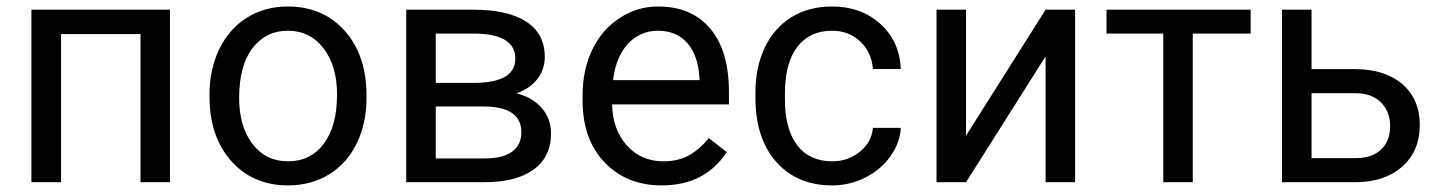

<svg xmlns="http://www.w3.org/2000/svg" viewBox="-20 -558 4413 588"><path d="M500.5 0V-528.3H76.2V0H167V-453.6H410.2V0Z M621.6 -269V-262.7C621.6 -180.7 643.8 -114.7 688.2 -64.9C732.7 -15.1 790.7 9.8 862.3 9.8C909.8 9.8 951.9 -1.6 988.5 -24.4C1025.1 -47.2 1053.3 -79 1073 -119.9C1092.7 -160.7 1102.5 -206.9 1102.5 -258.3V-264.6C1102.5 -347.3 1080.3 -413.6 1035.9 -463.4C991.5 -513.2 933.3 -538.1 861.3 -538.1C814.8 -538.1 773.4 -526.9 737.1 -504.4C700.8 -481.9 672.4 -450 652.1 -408.7C631.8 -367.4 621.6 -320.8 621.6 -269ZM712.4 -258.3C712.4 -324.4 726.1 -375.2 753.4 -410.6C780.8 -446.1 816.7 -463.9 861.3 -463.9C906.9 -463.9 943.4 -445.9 970.9 -409.9C998.5 -373.9 1012.2 -327 1012.2 -269C1012.2 -204.3 998.7 -153.9 971.7 -117.9C944.7 -81.9 908.2 -64 862.3 -64C816.7 -64 780.4 -81.7 753.2 -117.2C726 -152.7 712.4 -199.7 712.4 -258.3Z M1224.1 0H1462.9C1528 0 1578.4 -12.9 1614 -38.6C1649.7 -64.3 1667.5 -101.4 1667.5 -149.9C1667.5 -180.2 1657.8 -206.2 1638.4 -228C1619.1 -249.8 1593.4 -264.5 1561.5 -272C1590.2 -282.4 1611.8 -297.4 1626.5 -317.1C1641.1 -336.8 1648.4 -358.9 1648.4 -383.3C1648.4 -430.8 1629.6 -466.9 1592 -491.5C1554.4 -516 1500.5 -528.3 1430.2 -528.3H1224.1ZM1314.5 -231.9H1460.4C1537.9 -231.9 1576.7 -205.6 1576.7 -152.8C1576.7 -127.4 1567.3 -107.7 1548.6 -93.8C1529.9 -79.8 1501.6 -72.8 1463.9 -72.8H1314.5ZM1314.5 -304.2V-455.1H1438C1518.1 -453.5 1558.1 -427.9 1558.1 -378.4C1558.1 -328.9 1515.8 -304.2 1431.2 -304.2Z M2006.3 9.8C2094.9 9.8 2161.3 -24.3 2205.6 -92.3L2150.4 -135.3C2133.8 -113.8 2114.4 -96.5 2092.3 -83.5C2070.1 -70.5 2043.1 -64 2011.2 -64C1966.3 -64 1929.3 -80 1900.1 -112.1C1871 -144.1 1855.8 -186.2 1854.5 -238.3H2212.4V-275.9C2212.4 -360.2 2193.4 -425 2155.3 -470.2C2117.2 -515.5 2063.8 -538.1 1995.1 -538.1C1953.1 -538.1 1914.1 -526.4 1878.2 -503.2C1842.2 -479.9 1814.2 -447.7 1794.2 -406.5C1774.2 -365.3 1764.2 -318.5 1764.2 -266.1V-249.5C1764.2 -170.7 1786.6 -107.8 1831.5 -60.8C1876.5 -13.8 1934.7 9.8 2006.3 9.8ZM1995.1 -463.9C2032.9 -463.9 2062.8 -451.3 2085 -426C2107.1 -400.8 2119.5 -365.2 2122.1 -319.3V-312.5H1857.4C1863.3 -360.4 1878.6 -397.5 1903.3 -424.1C1928.1 -450.6 1958.7 -463.9 1995.1 -463.9Z M2528.8 -64C2482.3 -64 2446.5 -80.4 2421.4 -113.3C2396.3 -146.2 2383.8 -193 2383.8 -253.9V-271C2383.8 -333.5 2396.4 -381.3 2421.6 -414.3C2446.9 -447.3 2482.4 -463.9 2528.3 -463.9C2562.5 -463.9 2591.2 -452.9 2614.5 -430.9C2637.8 -408.9 2650.7 -380.9 2653.3 -346.7H2738.8C2736.2 -403.3 2715.3 -449.4 2676 -484.9C2636.8 -520.3 2587.6 -538.1 2528.3 -538.1C2480.1 -538.1 2438.4 -527 2403.1 -504.9C2367.8 -482.7 2340.7 -451.7 2321.8 -411.6C2302.9 -371.6 2293.5 -325.8 2293.5 -274.4V-259.3C2293.5 -175.9 2314.7 -110.3 2357.2 -62.3C2399.7 -14.2 2456.9 9.8 2528.8 9.8C2564.6 9.8 2598.6 1.6 2630.6 -14.6C2662.7 -30.9 2688.3 -52.7 2707.5 -80.1C2726.7 -107.4 2737.1 -136.2 2738.8 -166.5H2653.3C2650.7 -137.2 2637.4 -112.8 2613.3 -93.3C2589.2 -73.7 2561 -64 2528.8 -64Z M3182.1 -528.3 2938.5 -142.6V-528.3H2848.1V0H2938.5L3182.1 -385.3V0H3272.5V-528.3Z M3810.1 -455.1V-528.3H3368.7V-455.1H3542.5V0H3632.8V-455.1Z M3996.6 -346.2V-528.3H3906.2V0H4129.9C4190.4 0 4238.6 -16 4274.4 -47.9C4310.2 -79.8 4328.1 -122.1 4328.1 -174.8C4328.1 -227.2 4310.7 -268.7 4275.9 -299.3C4241 -329.9 4193.7 -345.5 4133.8 -346.2ZM3996.6 -272.5H4134.3C4166.8 -271.8 4192.1 -262.1 4210.2 -243.4C4228.3 -224.7 4237.3 -200.7 4237.3 -171.4C4237.3 -141.1 4228 -117.3 4209.5 -99.9C4190.9 -82.4 4164.7 -73.7 4130.9 -73.7H3996.6Z"/></svg>

Font: Roboto1
Style: rg
Weight: 400
Designer: Google
Version: Version 2.137; 2017